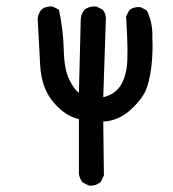

<svg xmlns="http://www.w3.org/2000/svg" viewBox="-20 -453 540 600"><path d="M257.8 127 238.3 117.2Q228.5 105.5 226.6 89.8V-81.1Q185.5 -88.9 147.5 -132.8Q109.4 -176.8 105.5 -250Q101.6 -323.2 97.7 -395.5Q99.6 -411.1 109.4 -422.9Q123 -434.6 144.5 -432.6L164.1 -422.9Q177.7 -360.4 179.2 -298.3Q180.7 -236.3 196.3 -204.6Q211.9 -172.9 226.6 -163.1L232.4 -395.5Q234.4 -411.1 244.1 -422.9Q259.8 -434.6 281.2 -432.6L300.8 -422.9Q313.5 -407.2 310.5 -385.7L302.7 -149.4Q334 -156.2 352.1 -179.2Q370.1 -202.1 376 -242.2Q381.8 -282.2 374 -401.4L383.8 -420.9Q397.5 -432.6 418.9 -430.7L438.5 -420.9Q458 -381.8 456.1 -335Q458 -294.9 454.1 -254.4Q450.2 -213.9 439.5 -180.7Q428.7 -147.5 389.6 -111.3Q350.6 -75.2 302.7 -73.2L304.7 95.7L294.9 115.2Q279.3 128.9 257.8 127Z"/></svg>

Font: JasonHandwriting1
Style: Regular
Weight: 400
Version: Version 1.48.20